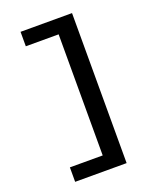

<svg xmlns="http://www.w3.org/2000/svg" viewBox="-178 -902 976 1204"><g transform="rotate(-20 310.0 -300.5)"><path d="M453.5 200V-801H110V-704.5H329V103.5H110V200Z"/></g></svg>

Font: Monaspace Argon SemiBold
Style: Regular
Weight: 600
Designer: Riley Cran & the Lettermatic Team
Foundry: Lettermatic
Version: Version 1.000 (Monaspace Argon)